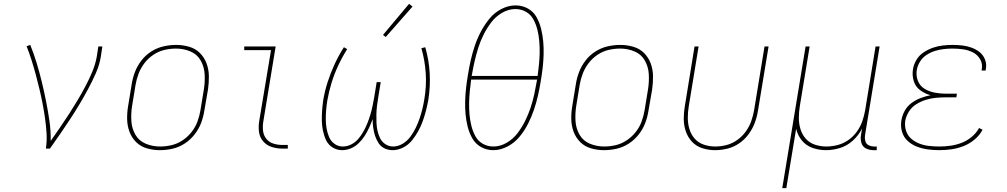

<svg xmlns="http://www.w3.org/2000/svg" viewBox="-20 -771 5224 996"><path d="M218 0H239Q266 -38 292 -76Q318 -114 343.5 -152.5Q369 -191 392.5 -230.5Q416 -270 437.5 -310Q459 -350 477.5 -392Q496 -434 503 -477L511 -530H490L482 -477Q475 -438 459 -399.5Q443 -361 423.5 -324Q404 -287 382.5 -251Q361 -215 338 -179.5Q315 -144 291 -109Q267 -74 243 -40Q244 -92 236.5 -143.5Q229 -195 219 -245.5Q209 -296 197 -345.5Q185 -395 170.5 -443Q156 -491 137 -538L118 -531Q132 -496 143.5 -459.5Q155 -423 165 -386Q175 -349 184 -311.5Q193 -274 200.5 -235.5Q208 -197 213.5 -158.5Q219 -120 221.5 -80Q224 -40 218 0Z M809 8H810Q842 8 875 0.5Q908 -7 937.5 -26Q967 -45 989 -73Q1011 -101 1023 -132.5Q1035 -164 1040 -197L1059 -307Q1064 -342 1063.5 -376.5Q1063 -411 1051.5 -442Q1040 -473 1017 -496Q994 -519 961 -528.5Q928 -538 894 -538H893Q861 -538 828 -530.5Q795 -523 765 -504Q735 -485 713.5 -457Q692 -429 680 -397.5Q668 -366 663 -333L645 -223Q639 -189 639.5 -154Q640 -119 651.5 -88Q663 -57 686 -34Q709 -11 742 -1.5Q775 8 809 8ZM810 -11Q771 -11 736 -25.5Q701 -40 682.5 -72Q664 -104 661.5 -142.5Q659 -181 665 -220L683 -330Q688 -360 699 -389Q710 -418 729.5 -443.5Q749 -469 776 -487Q803 -505 833 -512Q863 -519 893 -519Q932 -519 967 -504.5Q1002 -490 1020.5 -458Q1039 -426 1041.5 -387.5Q1044 -349 1038 -310L1020 -200Q1015 -170 1004.5 -141Q994 -112 974 -86.5Q954 -61 927 -43Q900 -25 870 -18Q840 -11 810 -11Z M1446 0H1473V-19H1446Q1421 -19 1398.5 -26Q1376 -33 1361.5 -51Q1347 -69 1344.5 -93Q1342 -117 1346 -141L1410 -530H1247V-511H1386L1325 -145Q1320 -116 1323.5 -87.5Q1327 -59 1345 -38Q1363 -17 1390 -8.5Q1417 0 1446 0Z M1755 8Q1778 8 1800.5 -1.5Q1823 -11 1841 -28.5Q1859 -46 1872 -66.5Q1885 -87 1895 -109Q1905 -131 1913 -153Q1913 -131 1916 -109Q1919 -87 1925.5 -67Q1932 -47 1943.5 -29Q1955 -11 1974.5 -1.5Q1994 8 2017 8Q2044 8 2071 -5.5Q2098 -19 2117 -42.5Q2136 -66 2150 -91.5Q2164 -117 2173.5 -144Q2183 -171 2190 -198Q2197 -225 2202 -253Q2213 -323 2209 -392Q2205 -461 2186 -526L2166 -521Q2184 -458 2188.5 -391Q2193 -324 2181 -255Q2177 -230 2171 -205.5Q2165 -181 2156.5 -156Q2148 -131 2136.5 -107.5Q2125 -84 2109 -62Q2093 -40 2069 -25.5Q2045 -11 2020 -11Q1998 -11 1980 -22.5Q1962 -34 1952.5 -52.5Q1943 -71 1938.5 -91.5Q1934 -112 1933 -133.5Q1932 -155 1932.5 -177Q1933 -199 1935.5 -221Q1938 -243 1942 -265L1955 -345H1934L1921 -265Q1917 -243 1912.5 -221Q1908 -199 1901.5 -177Q1895 -155 1886.5 -133.5Q1878 -112 1866.5 -91Q1855 -70 1839.5 -51.5Q1824 -33 1802.5 -22Q1781 -11 1758 -11Q1734 -11 1715 -25Q1696 -39 1687 -60.5Q1678 -82 1674 -105Q1670 -128 1670 -152.5Q1670 -177 1672 -201.5Q1674 -226 1678 -250Q1686 -296 1700 -341.5Q1714 -387 1734.5 -431Q1755 -475 1781 -516L1764 -526Q1737 -484 1716 -438.5Q1695 -393 1680 -346.5Q1665 -300 1657 -253Q1653 -226 1651 -198.5Q1649 -171 1649.5 -144.5Q1650 -118 1655.5 -92Q1661 -66 1672 -43Q1683 -20 1705.5 -6Q1728 8 1755 8ZM1981 -579 2120 -737 2102 -751 1967 -590Z M2539 8Q2576 8 2612.5 -11Q2649 -30 2675 -61.5Q2701 -93 2719 -128.5Q2737 -164 2749.5 -200.5Q2762 -237 2770.5 -274.5Q2779 -312 2785 -349Q2791 -384 2795 -418.5Q2799 -453 2800 -487.5Q2801 -522 2798 -555.5Q2795 -589 2787 -621.5Q2779 -654 2763 -682.5Q2747 -711 2718 -727Q2689 -743 2654 -743Q2617 -743 2580.5 -724Q2544 -705 2518.5 -673.5Q2493 -642 2474.5 -607Q2456 -572 2443.5 -535Q2431 -498 2422.5 -461Q2414 -424 2408 -386Q2402 -352 2398 -317Q2394 -282 2393 -247.5Q2392 -213 2395 -179.5Q2398 -146 2406 -114Q2414 -82 2430 -53.5Q2446 -25 2475 -8.5Q2504 8 2539 8ZM2540 -11Q2509 -11 2484 -25.5Q2459 -40 2445.5 -65.5Q2432 -91 2425 -119.5Q2418 -148 2415.5 -177.5Q2413 -207 2413.5 -237Q2414 -267 2417 -297.5Q2420 -328 2424 -358H2766L2765 -352Q2759 -317 2751.5 -282Q2744 -247 2732.5 -212.5Q2721 -178 2704.5 -144.5Q2688 -111 2665 -80.5Q2642 -50 2608.5 -30.5Q2575 -11 2540 -11ZM2427 -377Q2427 -380 2428 -383Q2434 -418 2442 -453Q2450 -488 2461 -523Q2472 -558 2488.5 -591Q2505 -624 2528 -654.5Q2551 -685 2584.5 -704.5Q2618 -724 2653 -724Q2684 -724 2709 -709.5Q2734 -695 2747.5 -669.5Q2761 -644 2768 -615.5Q2775 -587 2777.5 -557.5Q2780 -528 2779.5 -498Q2779 -468 2776 -437.5Q2773 -407 2769 -377Z M3113 8H3114Q3146 8 3179 0.5Q3212 -7 3241.5 -26Q3271 -45 3293 -73Q3315 -101 3327 -132.5Q3339 -164 3344 -197L3363 -307Q3368 -342 3367.5 -376.5Q3367 -411 3355.5 -442Q3344 -473 3321 -496Q3298 -519 3265 -528.5Q3232 -538 3198 -538H3197Q3165 -538 3132 -530.5Q3099 -523 3069 -504Q3039 -485 3017.5 -457Q2996 -429 2984 -397.5Q2972 -366 2967 -333L2949 -223Q2943 -189 2943.5 -154Q2944 -119 2955.5 -88Q2967 -57 2990 -34Q3013 -11 3046 -1.5Q3079 8 3113 8ZM3114 -11Q3075 -11 3040 -25.5Q3005 -40 2986.5 -72Q2968 -104 2965.5 -142.5Q2963 -181 2969 -220L2987 -330Q2992 -360 3003 -389Q3014 -418 3033.5 -443.5Q3053 -469 3080 -487Q3107 -505 3137 -512Q3167 -519 3197 -519Q3236 -519 3271 -504.5Q3306 -490 3324.5 -458Q3343 -426 3345.5 -387.5Q3348 -349 3342 -310L3324 -200Q3319 -170 3308.5 -141Q3298 -112 3278 -86.5Q3258 -61 3231 -43Q3204 -25 3174 -18Q3144 -11 3114 -11Z M3689 8Q3721 8 3753.5 0Q3786 -8 3814.5 -27.5Q3843 -47 3863.5 -75Q3884 -103 3895.5 -134Q3907 -165 3912 -197L3967 -530H3946L3892 -200Q3887 -171 3877 -142.5Q3867 -114 3848.5 -88.5Q3830 -63 3804 -44.5Q3778 -26 3748.5 -18.5Q3719 -11 3690 -11Q3660 -11 3631.5 -20.5Q3603 -30 3584 -51.5Q3565 -73 3556.5 -101Q3548 -129 3548 -159.5Q3548 -190 3553 -220L3604 -530H3583L3533 -223Q3527 -189 3527 -155Q3527 -121 3537.5 -90Q3548 -59 3570 -35.5Q3592 -12 3624 -2Q3656 8 3689 8Z M4038 205H4059L4110 -103Q4118 -69 4139.5 -42.5Q4161 -16 4194.5 -4Q4228 8 4265 8Q4301 8 4338 -3.5Q4375 -15 4404.5 -42Q4434 -69 4452 -104L4446 -68Q4443 -48 4449 -28.5Q4455 -9 4473 -0.5Q4491 8 4512 8H4528V-11H4515Q4500 -11 4486.5 -17.5Q4473 -24 4469 -38.5Q4465 -53 4467 -68L4543 -530H4522L4468 -199Q4463 -170 4453 -141.5Q4443 -113 4424.5 -87.5Q4406 -62 4380 -44Q4354 -26 4324.5 -18.5Q4295 -11 4266 -11Q4236 -11 4207.5 -20.5Q4179 -30 4160 -51.5Q4141 -73 4132.5 -101Q4124 -129 4124 -159.5Q4124 -190 4129 -220L4180 -530H4159Z M4853 8Q4884 8 4915.5 3.5Q4947 -1 4978 -13Q5009 -25 5035.5 -47Q5062 -69 5077 -98L5059 -107Q5044 -80 5019.5 -60Q4995 -40 4967 -29.5Q4939 -19 4910 -15Q4881 -11 4853 -11Q4826 -11 4799.5 -14Q4773 -17 4749.5 -26Q4726 -35 4707 -51.5Q4688 -68 4680 -93Q4672 -118 4676 -145Q4681 -170 4695.5 -193Q4710 -216 4733.5 -230.5Q4757 -245 4782.5 -253Q4808 -261 4833.5 -263.5Q4859 -266 4884 -266H4941L4944 -285H4887Q4857 -285 4828.5 -290.5Q4800 -296 4776 -310.5Q4752 -325 4741.5 -352Q4731 -379 4736 -409Q4740 -431 4753 -452Q4766 -473 4787 -486.5Q4808 -500 4831 -507Q4854 -514 4876.5 -516.5Q4899 -519 4922 -519Q4950 -519 4977 -515Q5004 -511 5027.5 -499Q5051 -487 5064.5 -463.5Q5078 -440 5073 -412Q5073 -409 5072 -405H5093Q5094 -409 5094 -413Q5099 -438 5090 -461.5Q5081 -485 5062.5 -500Q5044 -515 5021 -523.5Q4998 -532 4973 -535Q4948 -538 4922 -538Q4897 -538 4871 -535Q4845 -532 4820 -523.5Q4795 -515 4771.5 -499.5Q4748 -484 4734 -460.5Q4720 -437 4716 -412Q4711 -380 4720 -350.5Q4729 -321 4753.5 -303Q4778 -285 4807 -277Q4781 -272 4756 -262.5Q4731 -253 4708.5 -236.5Q4686 -220 4673 -196Q4660 -172 4656 -147Q4651 -117 4659 -88.5Q4667 -60 4688 -40.5Q4709 -21 4736 -10.5Q4763 0 4792.5 4Q4822 8 4853 8Z"/></svg>

Font: Iosevka Sparkle Thin
Style: Italic
Weight: 100
Italic angle: -9°
Designer: Belleve Invis
Foundry: Belleve Invis
Version: Version 4.5.0; ttfautohint (v1.8.3)